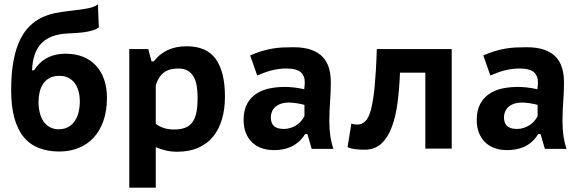

<svg xmlns="http://www.w3.org/2000/svg" viewBox="-20 -682 2666 881"><path d="M136.2 -359.4Q147 -376 160.6 -389.9Q174.3 -403.8 192.1 -414.1Q210 -424.3 232.2 -429.9Q254.4 -435.5 281.7 -435.5Q326.7 -435.5 361.8 -421.1Q397 -406.7 421.1 -380.1Q445.3 -353.5 458 -316.4Q470.7 -279.3 470.7 -233.9Q470.7 -172.9 454.3 -126.7Q438 -80.6 408.9 -49.6Q379.9 -18.6 339.8 -2.7Q299.8 13.2 252.4 13.2Q198.7 13.2 157.5 -3.2Q116.2 -19.5 88.1 -54Q60.1 -88.4 45.7 -141.6Q31.2 -194.8 31.2 -268.1Q31.2 -346.7 42 -403.1Q52.7 -459.5 71.8 -498.8Q90.8 -538.1 116.5 -562.7Q142.1 -587.4 171.9 -601.6Q201.7 -615.7 233.9 -622.1Q266.1 -628.4 298.3 -631.8Q348.6 -637.2 381.1 -643.3Q413.6 -649.4 429.2 -662.1L433.6 -556.6Q420.9 -546.9 402.6 -541.7Q384.3 -536.6 363.8 -533.9Q343.3 -531.2 323 -530.3Q302.7 -529.3 286.6 -528.3Q248.5 -525.9 219.7 -515.1Q190.9 -504.4 170.9 -484.1Q150.9 -463.9 139.9 -433.1Q128.9 -402.3 127 -359.4ZM156.7 -213.4Q156.7 -188 162.4 -165.3Q168 -142.6 179.2 -125.7Q190.4 -108.9 208 -98.9Q225.6 -88.9 249.5 -88.9Q274.4 -88.9 292.7 -98.9Q311 -108.9 323 -126.5Q335 -144 340.6 -167.5Q346.2 -190.9 346.2 -217.3Q346.2 -242.2 340.3 -263.7Q334.5 -285.2 322.8 -300.8Q311 -316.4 293.5 -325.2Q275.9 -334 252.4 -334Q225.6 -334 207.3 -324Q189 -314 177.7 -297.1Q166.5 -280.3 161.6 -258.5Q156.7 -236.8 156.7 -213.4Z M573.2 0ZM573.2 -457H660.2L675.3 -400.4H685.5Q738.8 -469.7 836.4 -469.7Q928.2 -469.7 970.2 -410.9Q1012.2 -352.1 1012.2 -238.8Q1012.2 -181.6 998.5 -135Q984.9 -88.4 957.8 -55.2Q930.7 -22 889.6 -3.9Q848.6 14.2 793.9 14.2Q764.6 14.2 740.7 8.5Q716.8 2.9 694.8 -6.8V179.2H573.2ZM798.3 -367.7Q756.8 -367.7 732.2 -349.4Q707.5 -331.1 694.8 -291.5V-113.8Q710 -102.1 730.5 -95Q751 -87.9 778.8 -87.9Q808.1 -87.9 828.6 -95.5Q849.1 -103 862.1 -120.1Q875 -137.2 880.9 -164.8Q886.7 -192.4 886.7 -232.9Q886.7 -262.2 882.8 -286.9Q878.9 -311.5 868.9 -329.3Q858.9 -347.2 841.8 -357.4Q824.7 -367.7 798.3 -367.7Z M1097.7 0ZM1127.9 -427.7Q1155.8 -439.9 1180.2 -447.3Q1204.6 -454.6 1228 -458.7Q1251.5 -462.9 1275.4 -464.1Q1299.3 -465.3 1325.7 -465.3Q1374 -465.3 1407 -453.9Q1439.9 -442.4 1460.2 -421.1Q1480.5 -399.9 1489.3 -370.1Q1498 -340.3 1498 -303.7Q1498 -259.3 1494.6 -215.8Q1491.2 -172.4 1491.2 -123.5Q1491.2 -89.8 1495.6 -59.1Q1500 -28.3 1509.8 1H1410.2L1390.6 -66.9H1379.9Q1366.7 -45.4 1350.1 -31Q1333.5 -16.6 1314.9 -8.3Q1296.4 0 1276.6 3.4Q1256.8 6.8 1236.8 6.8Q1205.6 6.8 1179.9 -2.4Q1154.3 -11.7 1136 -29.5Q1117.7 -47.4 1107.7 -73Q1097.7 -98.6 1097.7 -131.8Q1097.7 -176.3 1114.7 -207.3Q1131.8 -238.3 1164.1 -256.8Q1188.5 -271 1220.5 -277.1Q1252.4 -283.2 1288.1 -283.2Q1293.9 -283.2 1304 -282.7Q1314 -282.2 1325.7 -281Q1337.4 -279.8 1350.3 -277.6Q1363.3 -275.4 1376 -272.5Q1377 -281.7 1377.7 -289.3Q1378.4 -296.9 1378.4 -303.7Q1378.4 -320.3 1373.8 -331.3Q1369.1 -342.3 1360.8 -350.1Q1352.5 -357.9 1335.4 -362.8Q1318.4 -367.7 1294.9 -367.7Q1274.4 -367.7 1256.3 -365Q1238.3 -362.3 1221.9 -357.9Q1205.6 -353.5 1190.4 -347.7Q1175.3 -341.8 1160.2 -335.4ZM1282.2 -90.3Q1298.8 -90.3 1313.7 -95.2Q1328.6 -100.1 1341.1 -108.4Q1353.5 -116.7 1362.5 -127.4Q1371.6 -138.2 1377 -149.4V-200.7Q1370.1 -202.6 1361.6 -204.6Q1353 -206.5 1343.5 -208Q1334 -209.5 1324.5 -210.4Q1314.9 -211.4 1306.6 -211.4Q1283.2 -211.4 1267.1 -205.3Q1251 -199.2 1241.2 -189.5Q1231.4 -179.7 1227.1 -167.7Q1222.7 -155.8 1222.7 -144Q1222.7 -116.2 1237.5 -103.3Q1252.4 -90.3 1282.2 -90.3Z M1931.6 -348.6H1815.4Q1812.5 -275.9 1804.2 -211.4Q1795.9 -147 1777.8 -98.9Q1759.8 -50.8 1729.7 -22.9Q1699.7 4.9 1652.8 4.9Q1598.1 4.9 1574.7 -6.8L1592.3 -114.7Q1606.9 -110.4 1619.6 -110.4Q1640.1 -110.4 1656 -125.2Q1671.9 -140.1 1682.1 -178.7Q1687 -197.8 1691.4 -223.9Q1695.8 -250 1699 -284.2Q1702.1 -318.4 1704.8 -361.3Q1707.5 -404.3 1709 -457H2052.7V0H1931.6Z M2167.5 0ZM2197.8 -427.7Q2225.6 -439.9 2250 -447.3Q2274.4 -454.6 2297.9 -458.7Q2321.3 -462.9 2345.2 -464.1Q2369.1 -465.3 2395.5 -465.3Q2443.8 -465.3 2476.8 -453.9Q2509.8 -442.4 2530 -421.1Q2550.3 -399.9 2559.1 -370.1Q2567.9 -340.3 2567.9 -303.7Q2567.9 -259.3 2564.5 -215.8Q2561 -172.4 2561 -123.5Q2561 -89.8 2565.4 -59.1Q2569.8 -28.3 2579.6 1H2480L2460.4 -66.9H2449.7Q2436.5 -45.4 2419.9 -31Q2403.3 -16.6 2384.8 -8.3Q2366.2 0 2346.4 3.4Q2326.7 6.8 2306.6 6.8Q2275.4 6.8 2249.8 -2.4Q2224.1 -11.7 2205.8 -29.5Q2187.5 -47.4 2177.5 -73Q2167.5 -98.6 2167.5 -131.8Q2167.5 -176.3 2184.6 -207.3Q2201.7 -238.3 2233.9 -256.8Q2258.3 -271 2290.3 -277.1Q2322.3 -283.2 2357.9 -283.2Q2363.8 -283.2 2373.8 -282.7Q2383.8 -282.2 2395.5 -281Q2407.2 -279.8 2420.2 -277.6Q2433.1 -275.4 2445.8 -272.5Q2446.8 -281.7 2447.5 -289.3Q2448.2 -296.9 2448.2 -303.7Q2448.2 -320.3 2443.6 -331.3Q2439 -342.3 2430.7 -350.1Q2422.4 -357.9 2405.3 -362.8Q2388.2 -367.7 2364.7 -367.7Q2344.2 -367.7 2326.2 -365Q2308.1 -362.3 2291.7 -357.9Q2275.4 -353.5 2260.3 -347.7Q2245.1 -341.8 2230 -335.4ZM2352.1 -90.3Q2368.7 -90.3 2383.5 -95.2Q2398.4 -100.1 2410.9 -108.4Q2423.3 -116.7 2432.4 -127.4Q2441.4 -138.2 2446.8 -149.4V-200.7Q2439.9 -202.6 2431.4 -204.6Q2422.9 -206.5 2413.3 -208Q2403.8 -209.5 2394.3 -210.4Q2384.8 -211.4 2376.5 -211.4Q2353 -211.4 2336.9 -205.3Q2320.8 -199.2 2311 -189.5Q2301.3 -179.7 2296.9 -167.7Q2292.5 -155.8 2292.5 -144Q2292.5 -116.2 2307.4 -103.3Q2322.3 -90.3 2352.1 -90.3Z"/></svg>

Font: PT Astra Sans
Style: Bold
Weight: 700
Designer: A.Korolkova, I. Chaeva
Foundry: ParaType Ltd
Version: Version 1.001; ttfautohint (v1.6)